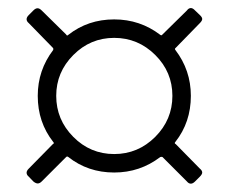

<svg xmlns="http://www.w3.org/2000/svg" viewBox="-20 -554 562 472"><path d="M82.5 -528.3 142.6 -469.2Q144.5 -464.8 147.9 -468.3Q196.3 -506.3 260.7 -506.3Q324.2 -506.3 374 -468.3Q377 -465.8 379.4 -469.2L439.5 -528.3Q443.8 -534.2 449.2 -534.2Q454.1 -534.2 459.5 -528.3L471.2 -517.1Q477.1 -511.7 477.1 -507.3Q477.1 -502.9 471.2 -497.1L412.1 -436.5Q408.7 -434.1 411.1 -431.2Q449.2 -381.3 449.2 -318.4Q449.2 -253.4 411.1 -205.1Q407.7 -201.7 412.1 -199.7L471.2 -139.6Q477.1 -134.8 477.1 -129.9Q477.1 -125.5 471.2 -119.6L459.5 -107.9Q454.1 -102.5 449.2 -102.5Q443.8 -102.5 439.5 -107.9L379.4 -168Q377 -168.9 374 -168Q324.2 -129.9 260.7 -129.9Q196.3 -129.9 147.9 -168Q145 -170.4 142.6 -168L82.5 -107.9Q77.6 -103 72.8 -103Q67.9 -103 62 -107.9L50.8 -119.6Q45.4 -124 45.4 -129.4Q45.4 -134.3 50.8 -139.6L109.9 -199.7Q114.3 -201.7 110.8 -205.1Q72.8 -253.4 72.8 -318.4Q72.8 -381.3 110.8 -431.2Q111.8 -434.6 109.9 -436.5L50.8 -497.1Q45.4 -501.5 45.4 -506.8Q45.4 -511.7 50.8 -517.1L62 -528.3Q67.4 -533.7 72.3 -533.7Q77.1 -533.7 82.5 -528.3ZM118.2 -318.4Q118.2 -259.8 160.2 -217.5Q202.1 -175.3 260.7 -175.3Q319.3 -175.3 361.6 -217.5Q403.8 -259.8 403.8 -318.4Q403.8 -377 361.6 -418.9Q319.3 -460.9 260.7 -460.9Q202.1 -460.9 160.2 -418.7Q118.2 -376.5 118.2 -318.4Z"/></svg>

Font: GOSTRUS
Style: type A
Weight: 200
Designer: Юрий и Татьяна Кривогуз
Version: Version 01.0